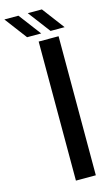

<svg xmlns="http://www.w3.org/2000/svg" viewBox="-241 -1018 611 1067"><g transform="rotate(-15 64.0 -484.0)"><path d="M55.4 0V-800H169.9V0ZM-0.5 -840 -97 -968H-16.1L80.7 -840ZM134.5 -840 37.7 -968H118.9L215.4 -840Z"/></g></svg>

Font: Big Shoulders Stencil Text Thin
Style: Regular
Weight: 100
Designer: Patric King
Foundry: XO Type Co
Version: Version 2.001